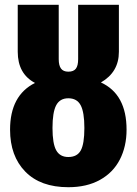

<svg xmlns="http://www.w3.org/2000/svg" viewBox="-20 -763 570 801"><path d="M508 -222Q508 -152 480 -97.5Q452 -43 397 -12.5Q342 18 265 18Q149 18 85.5 -47Q22 -112 22 -222Q22 -365 126 -417Q54 -455 54 -547V-743H225V-516Q225 -490 234.5 -477Q244 -464 265 -464Q287 -464 296.5 -476.5Q306 -489 306 -516V-743H476V-547Q476 -462 401 -419Q508 -370 508 -222ZM332 -229Q332 -295 316.5 -324Q301 -353 265 -353Q230 -353 214.5 -324Q199 -295 199 -229Q199 -164 214.5 -136Q230 -108 265 -108Q302 -108 317 -135.5Q332 -163 332 -229Z"/></svg>

Font: Fira Sans Condensed ExtraBold
Style: Regular
Weight: 800
Width: 3
Designer: Carrois Corporate & Edenspiekermann AG
Foundry: Carrois Corporate GbR & Edenspiekermann AG
Version: Version 4.203